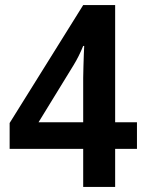

<svg xmlns="http://www.w3.org/2000/svg" viewBox="-20 -737 576 757"><path d="M520 -150H434V0H308V-150H18V-252L308 -717H434V-255H520ZM308 -430Q308 -451 309 -476Q310 -501 310.5 -523Q311 -545 312 -556H308Q291 -514 270 -480L132 -255H308Z"/></svg>

Font: Noto Sans Bengali SemiCondensed SemiBold
Style: Regular
Weight: 600
Width: 4
Designer: Joana Ranito - Universal Thirst; Jelle Bosma - Monotype Design Team
Foundry: Universal Thirst ehf.
Version: Version 3.000; ttfautohint (v1.8.4.7-5d5b)